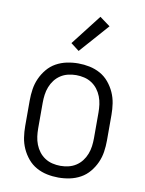

<svg xmlns="http://www.w3.org/2000/svg" viewBox="-86 -819 672 888"><g transform="rotate(10 250.0 -375.0)"><path d="M250 8Q223 8 196.5 2.5Q170 -3 146.5 -16Q123 -29 105.5 -50Q88 -71 77 -95.5Q66 -120 62 -146.5Q58 -173 58 -200V-320Q58 -347 62 -373.5Q66 -400 77 -424.5Q88 -449 105.5 -470Q123 -491 146.5 -504Q170 -517 196.5 -522.5Q223 -528 250 -528Q277 -528 303.5 -522.5Q330 -517 353.5 -504Q377 -491 394.5 -470Q412 -449 423 -424.5Q434 -400 438 -373.5Q442 -347 442 -320V-200Q442 -173 438 -146.5Q434 -120 423 -95.5Q412 -71 394.5 -50Q377 -29 353.5 -16Q330 -3 303.5 2.5Q277 8 250 8ZM250 -47Q269 -47 288 -51.5Q307 -56 323 -66.5Q339 -77 350.5 -92Q362 -107 369 -125Q376 -143 378.5 -162Q381 -181 381 -200V-320Q381 -339 378.5 -358Q376 -377 369 -395Q362 -413 350.5 -428Q339 -443 323 -453.5Q307 -464 288 -468.5Q269 -473 250 -473Q231 -473 212 -468.5Q193 -464 177 -453.5Q161 -443 149.5 -428Q138 -413 131 -395Q124 -377 121.5 -358Q119 -339 119 -320V-200Q119 -181 121.5 -162Q124 -143 131 -125Q138 -107 149.5 -92Q161 -77 177 -66.5Q193 -56 212 -51.5Q231 -47 250 -47ZM241 -585 202 -615 313 -758 362 -722Z"/></g></svg>

Font: Iosevka Fixed SS04 Light
Style: Regular
Weight: 300
Monospace: yes
Designer: Belleve Invis
Foundry: Belleve Invis
Version: Version 32.5.0